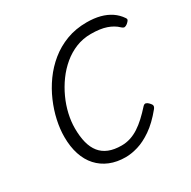

<svg xmlns="http://www.w3.org/2000/svg" viewBox="-204 -1130 1333 1343"><g transform="rotate(-30 462.5 -458.0)"><path d="M435 19Q364 19 308 -4Q252 -27 212.5 -70.5Q173 -114 152.5 -176.5Q132 -239 132 -318Q132 -381 147 -450Q162 -519 192 -588.5Q222 -658 266.5 -720Q311 -782 370.5 -830.5Q430 -879 504 -907Q578 -935 667 -935Q727 -935 774.5 -922.5Q822 -910 858.5 -885.5Q895 -861 920 -824Q928 -813 923.5 -804.5Q919 -796 905 -784Q892 -774 882 -773Q872 -772 858 -785Q826 -816 776.5 -833Q727 -850 652 -850Q588 -850 532 -827.5Q476 -805 428.5 -765.5Q381 -726 343.5 -674.5Q306 -623 279.5 -565Q253 -507 239.5 -448Q226 -389 226 -334Q226 -267 239 -217Q252 -167 279 -133.5Q306 -100 348.5 -83Q391 -66 450 -66Q487 -66 521.5 -77Q556 -88 588.5 -109Q621 -130 653.5 -160Q686 -190 721 -229Q733 -241 744.5 -237Q756 -233 767 -221Q780 -208 781.5 -197.5Q783 -187 772 -173Q709 -96 648.5 -54.5Q588 -13 534 3Q480 19 435 19Z"/></g></svg>

Font: Playwrite DE LA
Style: Regular
Weight: 400
Designer: Veronika Burian, José Scaglione
Foundry: TypeTogether
Version: Version 1.002